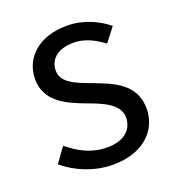

<svg xmlns="http://www.w3.org/2000/svg" viewBox="-109 -645 686 747"><g transform="rotate(-20 234.0 -272.0)"><path d="M234 13C362 13 431 -60 431 -148C431 -251 345 -283 266 -313C205 -336 149 -356 149 -407C149 -450 181 -486 250 -486C298 -486 336 -465 373 -438L417 -495C376 -529 316 -557 249 -557C130 -557 62 -489 62 -403C62 -310 144 -274 220 -246C280 -224 344 -198 344 -143C344 -96 309 -58 237 -58C172 -58 124 -84 76 -123L32 -62C83 -19 157 13 234 13Z"/></g></svg>

Font: Noto Sans CJK HK
Style: Regular
Weight: 400
Designer: Ryoko NISHIZUKA 西塚涼子 (kana, bopomofo & ideographs); Paul D. Hunt (Latin, Greek & Cyrillic); Sandoll Communications 산돌커뮤니
Foundry: Adobe
Version: Version 2.004;hotconv 1.0.118;makeotfexe 2.5.65603